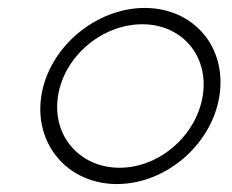

<svg xmlns="http://www.w3.org/2000/svg" viewBox="-20 -482 583 483"><path d="M84 -241C65 -119 151 -19 274 -19C397 -19 513 -118 532 -241C551 -364 467 -462 344 -462C221 -462 103 -363 84 -241ZM126 -241C142 -342 238 -421 338 -421C438 -421 506 -341 490 -241C474 -141 381 -60 281 -60C181 -60 110 -140 126 -241Z"/></svg>

Font: Charger Sport
Style: HLObl
Weight: 100
Designer: Jasper
Foundry: Cannot Into Space Fonts
Version: Version 1.1